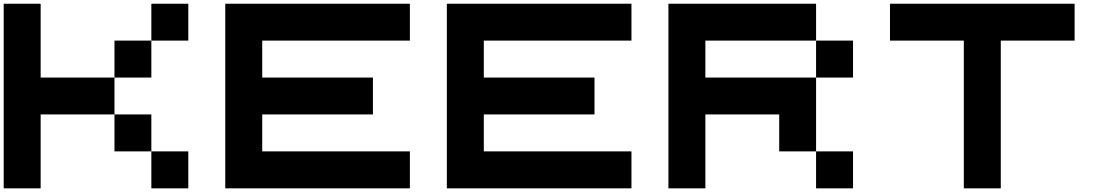

<svg xmlns="http://www.w3.org/2000/svg" viewBox="-20 -820 6041 1040"><path d="M200.2 -399.9H600.1V-200.2H200.2V200.2H0V-799.8H200.2ZM799.8 0H600.1V-200.2H799.8ZM1000 200.2H799.8V0H1000ZM1000 -799.8V-600.1H799.8V-799.8ZM799.8 -600.1V-399.9H600.1V-600.1Z M2200.2 -600.1H1400.4V-399.9H2000V-200.2H1400.4V0H2200.2V200.2H1200.2V-799.8H2200.2Z M3400.4 -600.1H2600.6V-399.9H3200.2V-200.2H2600.6V0H3400.4V200.2H2400.4V-799.8H3400.4Z M4400.4 -600.1H4600.6V-399.9H4400.4ZM4600.6 200.2H4400.4V0H4600.6ZM4200.7 -200.2H3800.8V200.2H3600.6V-799.8H4400.4V-600.1H3800.8V-399.9H4400.4V0H4200.7Z M4800.8 -799.8H5800.8V-600.1H5400.9V200.2H5200.7V-600.1H4800.8Z"/></svg>

Font: QuinqueFive
Style: Regular
Weight: 400
Monospace: yes
Designer: GGBotNet
Foundry: GGBotNet
Version: 1.1